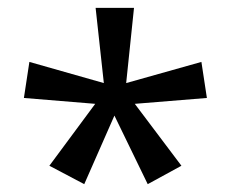

<svg xmlns="http://www.w3.org/2000/svg" viewBox="-20 -780 591 490"><path d="M224 -760H322L302 -568L494 -622L508 -530L324 -515L443 -357L357 -310L272 -485L195 -310L106 -357L223 -515L41 -530L55 -622L245 -568L224 -760Z"/></svg>

Font: NameLogos Sans
Style: Regular
Weight: 500
Version: Version 0.1